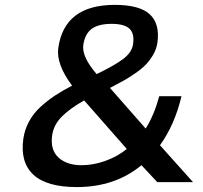

<svg xmlns="http://www.w3.org/2000/svg" viewBox="-20 -740 824 780"><path d="M764.2 0H619.1L554.7 -68.8Q447.3 20 292 20Q169.9 20 115.7 -30.3Q61.5 -80.6 74.7 -175.8Q80.1 -213.4 97.9 -246.3Q115.7 -279.3 144.5 -305.7Q173.3 -332 203.4 -351.8Q233.4 -371.6 272.9 -392.1Q207.5 -479.5 216.8 -544.9Q241.2 -720.2 446.3 -720.2Q546.9 -720.2 588.4 -681.9Q629.9 -643.6 619.6 -567.9Q616.2 -542.5 603.3 -519.5Q590.3 -496.6 573.7 -479Q557.1 -461.4 530.8 -443.1Q504.4 -424.8 481.7 -412.1Q459 -399.4 426.8 -382.8L571.8 -217.8Q606.4 -272.9 627 -349.1H717.3Q689.9 -233.4 629.9 -149.9ZM311.5 -68.8Q358.4 -68.8 407.5 -86.2Q456.5 -103.5 495.1 -134.8L321.8 -332Q264.6 -299.8 231.2 -266.4Q197.8 -232.9 191.9 -189.9Q183.6 -131.3 217.5 -100.1Q251.5 -68.8 311.5 -68.8ZM318.4 -557.1Q311.5 -509.8 372.6 -439Q442.9 -472.7 479.2 -499.5Q515.6 -526.4 520.5 -560.1Q526.9 -603.5 506.1 -623.3Q485.4 -643.1 433.6 -643.1Q379.9 -643.1 352.3 -622.6Q324.7 -602.1 318.4 -557.1Z"/></svg>

Font: Fivo Sans Med
Style: Regular
Weight: 450
Designer: Alexander Slobzheninov
Foundry: Alexander Slobzheninov
Version: 1.0